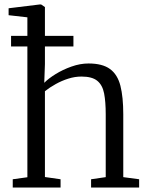

<svg xmlns="http://www.w3.org/2000/svg" viewBox="-20 -839 666 859"><path d="M102.5 -46V-761.5L18.5 -771V-802L157.5 -819H164L181 -807.5V-552.5L178 -468.5Q196.5 -487.5 228.8 -507.5Q261 -527.5 299.8 -541.2Q338.5 -555 376 -555Q438.5 -555 472.2 -530.2Q506 -505.5 518.8 -455Q531.5 -404.5 531.5 -328V-46.5L602.5 -37V0H387.5V-37L453 -46.5V-328Q453 -383.5 445.8 -421Q438.5 -458.5 415.2 -477.5Q392 -496.5 344.5 -496.5Q315 -496.5 285.8 -487.2Q256.5 -478 229.5 -463Q202.5 -448 181 -431V-47L251 -37V0H37V-37ZM29.5 -678.5H308.5V-631H29.5Z"/></svg>

Font: Merriweather 48pt Light
Style: Regular
Weight: 300
Version: Version 2.100